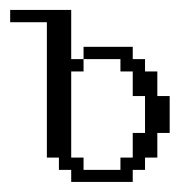

<svg xmlns="http://www.w3.org/2000/svg" viewBox="-93 -361 381 381"><path d="M48.3 0V-23.9H23.9V-48.3H0V-316.9H-72.8V-341.3H48.3V-243.7H72.8V-219.2H48.3V-48.3H72.8V-23.9H146V-48.3H170.4V-97.2H194.8V-170.4H170.4V-219.2H146V-243.7H72.8V-268.1H170.4V-243.7H194.8V-219.2H219.2V-170.4H243.7V-97.2H219.2V-48.3H194.8V-23.9H170.4V0Z"/></svg>

Font: FS Mondwest Regular
Style: Regular
Weight: 400
Designer: NZWStudios2024
Foundry: https://fontstruct.com
Version: Version 1.0